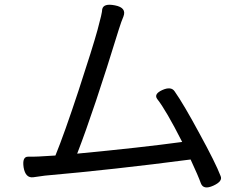

<svg xmlns="http://www.w3.org/2000/svg" viewBox="-20 -779 1040 821"><path d="M508 -709Q499 -688 488 -653Q382 -308 310 -122Q583 -148 759 -172Q690 -308 652 -356Q637 -377 674 -394Q712 -411 727 -388Q765 -334 833 -208Q902 -82 923 -27Q934 -4 892 15Q850 34 839 5Q828 -26 795 -97Q467 -54 172 -28L122 -21Q89 -17 81 -63Q74 -110 101 -109Q131 -108 217 -114Q255 -207 316 -392Q377 -578 397 -651Q417 -724 417 -739Q422 -766 472 -756Q522 -746 508 -709Z"/></svg>

Font: Swei Gothic CJK TC Regular
Style: Regular
Weight: 400
Version: Version 2.129